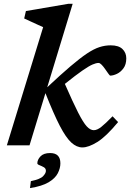

<svg xmlns="http://www.w3.org/2000/svg" viewBox="-20 -763 683 1008"><path d="M361.5 -743 228 -305Q299.5 -372 349.8 -414.8Q400 -457.5 436.2 -481.8Q472.5 -506 501.8 -515.5Q531 -525 561 -525Q603 -525 623 -505.5Q643 -486 643 -457Q643 -424.5 628.2 -404.5Q613.5 -384.5 593.8 -375.2Q574 -366 559 -366Q556 -366 548.2 -377.2Q540.5 -388.5 531.5 -401Q522.5 -414 513.5 -423.2Q504.5 -432.5 497.5 -432.5Q484.5 -432.5 465.5 -424.2Q446.5 -416 412.5 -392.5Q378.5 -369 320.5 -322.5Q363.5 -224.5 390.2 -172Q417 -119.5 435.5 -99.5Q454 -79.5 472.5 -79.5Q490 -79.5 512 -97Q534 -114.5 571 -152.5L600 -122Q537 -46 491 -17.5Q445 11 412.5 11Q382.5 11 354.5 -14.5Q326.5 -40 294.2 -102Q262 -164 218.5 -274L135 0H16L206.5 -620.5Q197.5 -624.5 179.2 -632.8Q161 -641 141.2 -650.2Q121.5 -659.5 107 -666L116 -705L338.5 -743ZM176 94.5Q176 75.5 192.5 58Q209 40.5 243 40.5Q297 40.5 297 94.5Q297 120 283.5 146.5Q270 173 235.5 193.8Q201 214.5 137.5 224.5L142 188Q191 178 206 162.2Q221 146.5 221 134Q221 121 209.8 114.8Q198.5 108.5 187.2 104.2Q176 100 176 94.5Z"/></svg>

Font: Newsreader Caption Medium
Style: Italic
Weight: 500
Italic angle: -17°
Designer: Hugues Gentile
Foundry: Production Type
Version: Version 1.001